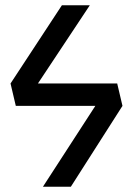

<svg xmlns="http://www.w3.org/2000/svg" viewBox="-20 -709 505 729"><path d="M124 -392 321 -689H215L20 -392L40 -307H342L143 0H249L445 -307L425 -392Z"/></svg>

Font: Fira Sans
Style: Regular
Weight: 400
Designer: Carrois Corporate & Edenspiekermann AG
Foundry: Carrois Corporate GbR & Edenspiekermann AG
Version: Version 4.203